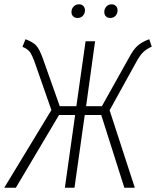

<svg xmlns="http://www.w3.org/2000/svg" viewBox="-37 -877 729 897"><path d="M325.2 -793Q312.5 -793 304.7 -800.8Q296.9 -808.6 296.9 -820.8Q296.9 -835.9 306.9 -846.4Q316.9 -856.9 332 -856.9Q344.7 -856.9 352.3 -849.1Q359.9 -841.3 359.9 -829.1Q359.9 -813.5 350.1 -803.2Q340.3 -793 325.2 -793ZM478 -793Q465.3 -793 457.8 -800.8Q450.2 -808.6 450.2 -820.8Q450.2 -835.9 460 -846.4Q469.7 -856.9 483.9 -856.9Q496.6 -856.9 504.4 -849.1Q512.2 -841.3 512.2 -829.1Q512.2 -813.5 502.7 -803.2Q493.2 -793 478 -793ZM660.2 -693.8 671.9 -659.2Q647 -647.9 631.1 -632.3Q615.2 -616.7 596.2 -581.1L475.1 -361.8L592.8 0H543.9L436 -339.8H358.9L311 0H266.1L314 -339.8H238.8L37.1 0H-17.1L203.1 -362.8L127.9 -578.1Q113.3 -620.1 102.3 -634.5Q91.3 -648.9 67.9 -658.2L82 -693.8Q117.2 -680.7 132.6 -663.8Q147.9 -647 164.1 -601.1L242.2 -380.9H319.8L362.8 -684.1H407.2L365.2 -380.9H439L564.9 -606Q585.9 -645.5 605.5 -663.1Q625 -680.7 660.2 -693.8Z"/></svg>

Font: Fira Sans Compressed ExtraLight
Style: Italic
Weight: 250
Width: 3
Italic angle: -8°
Designer: Carrois Corporate & Edenspiekermann AG
Foundry: Carrois Corporate GbR & Edenspiekermann AG
Version: Version 4.203;PS 004.203;hotconv 1.0.88;makeotf.lib2.5.64775